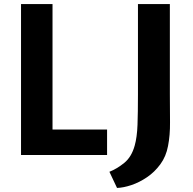

<svg xmlns="http://www.w3.org/2000/svg" viewBox="-20 -763 952 945"><path d="M83.5 0V-743H238.5V-125.5H507V0ZM556 162 518.5 82.5Q555.5 68 591.5 38.8Q627.5 9.5 643 -46.5Q654.5 -87.5 656.8 -148.5Q659 -209.5 659 -297V-743H816V-299Q816 -226.5 816.8 -162Q817.5 -97.5 807 -44.5Q797.5 7 769.2 45.5Q741 84 703.2 109.5Q665.5 135 626.5 148Q587.5 161 556 162Z"/></svg>

Font: Koeln Type Sans
Style: Bold
Weight: 700
Designer: Eben Sorkin
Foundry: Eben Sorkin
Version: Version 2.001